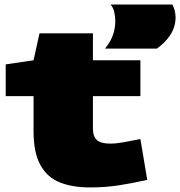

<svg xmlns="http://www.w3.org/2000/svg" viewBox="-20 -811 789 841"><path d="M374 10Q297 10 242 -12Q187 -34 157 -88Q127 -142 127 -237V-390H5V-529L127 -547L153 -665H387V-547H595V-390H387V-249Q387 -213 404.5 -197.5Q422 -182 462 -182Q489 -182 519.5 -187.5Q550 -193 595 -202L625 -23Q558 -8 499 1Q440 10 374 10ZM440 -598Q465 -629 475 -658.5Q485 -688 485 -718Q485 -740 480 -760Q475 -780 464 -791H735Q749 -765 749 -735Q749 -694 727 -659.5Q705 -625 667 -598Z"/></svg>

Font: Georama Extra Expanded ExtraBold
Style: Regular
Weight: 800
Width: 8
Designer: Jean-Baptiste Levee
Foundry: Production Type
Version: Version 1.000